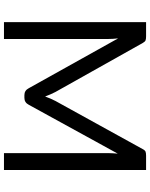

<svg xmlns="http://www.w3.org/2000/svg" viewBox="86 -842 756 968"><g transform="rotate(90 464.0 -358.0)"><path d="M837 -716.5V0H752V-526.5Q752 -537 752.8 -549Q753.5 -561 754.5 -573.5L508.5 -125.5Q497 -103 473.5 -103H459.5Q436 -103 424.5 -125.5L173.5 -575.5Q176.5 -549 176.5 -526.5V0H91.5V-716.5H163Q176 -716.5 183 -714Q190 -711.5 196.5 -700L444 -259Q450 -247 455.8 -234Q461.5 -221 466.5 -207.5Q471.5 -221 477 -234.2Q482.5 -247.5 489 -259.5L732 -700Q738 -711.5 745.2 -714Q752.5 -716.5 765.5 -716.5Z"/></g></svg>

Font: Lato
Style: Regular
Weight: 400
Designer: Lukasz Dziedzic with Adam Twardoch and Botio Nikoltchev
Foundry: tyPoland Lukasz Dziedzic
Version: Version 2.010; 2014-09-01; http://www.latofonts.com/; ttfaut